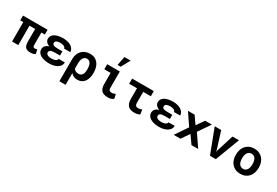

<svg xmlns="http://www.w3.org/2000/svg" viewBox="81 -2119 5238 3632"><g transform="rotate(30 2700.5 -303.0)"><path d="M585 -423.8H509.8V-157.2Q509.8 -138.2 512.5 -127Q515.1 -115.7 520.8 -110.1Q526.4 -104.5 534.9 -102.8Q543.5 -101.1 555.2 -101.1Q570.3 -101.1 580.1 -104.2Q589.8 -107.4 599.6 -112.3L621.6 -19.5Q591.3 -0.5 566.2 4.4Q541 9.3 516.6 9.3Q480.5 9.3 453.6 1.2Q426.8 -6.8 409.2 -25.6Q391.6 -44.4 382.8 -74.7Q374 -105 374 -149.4V-423.8H250V0H114.3V-423.8H48.8V-528.3H585Z M919.9 -223.6Q858.4 -223.6 829.3 -208.7Q800.3 -193.8 800.3 -158.2Q800.3 -145.5 807.1 -133.8Q814 -122.1 828.4 -113Q842.8 -104 865.5 -98.4Q888.2 -92.8 919.9 -92.8Q948.7 -92.8 971.4 -97.9Q994.1 -103 1009.5 -111.8Q1024.9 -120.6 1033 -132.1Q1041 -143.6 1041 -156.2H1176.3Q1176.3 -112.8 1154.5 -81.5Q1132.8 -50.3 1097.4 -30Q1062 -9.8 1017.3 0Q972.7 9.8 926.8 9.8Q868.7 9.8 820.3 -1Q772 -11.7 737.3 -32.2Q702.6 -52.7 683.6 -82.3Q664.6 -111.8 664.6 -149.4Q664.6 -194.3 691.2 -225.3Q717.8 -256.3 770.5 -272Q724.1 -289.6 699 -319.1Q673.8 -348.6 673.8 -383.8Q673.8 -421.4 691.4 -450.2Q709 -479 741.9 -498.3Q774.9 -517.6 821.5 -527.6Q868.2 -537.6 926.8 -537.6Q976.1 -537.6 1020 -526.6Q1064 -515.6 1096.9 -494.9Q1129.9 -474.1 1148.9 -444.1Q1168 -414.1 1168 -376.5H1032.2Q1032.2 -390.1 1023.7 -400.9Q1015.1 -411.6 1000 -419.2Q984.9 -426.8 964.6 -430.7Q944.3 -434.6 920.4 -434.6Q888.2 -434.6 866.9 -429.2Q845.7 -423.8 833 -415.3Q820.3 -406.7 815.2 -395.8Q810.1 -384.8 810.1 -373.5Q810.1 -360.4 815.7 -349.9Q821.3 -339.4 834.2 -331.5Q847.2 -323.7 868.2 -319.6Q889.2 -315.4 919.9 -315.4H1032.2V-223.6Z M1746.6 -249.5Q1746.6 -192.4 1733.4 -144.8Q1720.2 -97.2 1694.3 -62.7Q1668.5 -28.3 1630.4 -9Q1592.3 10.3 1542.5 10.3Q1495.6 10.3 1460.7 -6.1Q1425.8 -22.5 1400.9 -52.7V203.1H1265.1V-281.2Q1265.1 -338.4 1282.7 -385.7Q1300.3 -433.1 1332.8 -466.8Q1365.2 -500.5 1410.9 -519.3Q1456.5 -538.1 1513.2 -538.1Q1570.8 -538.1 1614.5 -517.6Q1658.2 -497.1 1687.5 -460Q1716.8 -422.9 1731.7 -371.8Q1746.6 -320.8 1746.6 -259.8ZM1610.8 -259.8Q1610.8 -294.4 1605.5 -325Q1600.1 -355.5 1587.6 -378.4Q1575.2 -401.4 1555.4 -414.8Q1535.6 -428.2 1507.3 -428.2Q1479 -428.2 1459 -415.3Q1439 -402.3 1426 -380.6Q1413.1 -358.9 1407 -330.3Q1400.9 -301.8 1400.9 -270.5L1400.4 -270H1400.9V-150.9Q1415.5 -126 1440.9 -112.3Q1466.3 -98.6 1505.9 -98.6Q1534.7 -98.6 1554.7 -110.1Q1574.7 -121.6 1587.2 -141.8Q1599.6 -162.1 1605.2 -189.7Q1610.8 -217.3 1610.8 -249.5Z M1887.7 -528.3H2163.1V-175.8Q2163.1 -149.4 2168.9 -134.8Q2174.8 -120.1 2184.6 -112.8Q2194.3 -105.5 2207.5 -103.8Q2220.7 -102.1 2235.4 -102.1Q2257.3 -102.1 2276.6 -109.4Q2295.9 -116.7 2309.1 -125L2331.1 -26.9Q2315.4 -15.1 2300.3 -7.8Q2285.2 -0.5 2270.3 3.4Q2255.4 7.3 2240.2 8.8Q2225.1 10.3 2209.5 10.3Q2164.6 10.3 2130.4 0.5Q2096.2 -9.3 2073 -31.2Q2049.8 -53.2 2037.8 -88.1Q2025.9 -123 2025.9 -173.3V-417.5H1887.7ZM2102.5 -808.6H2237.8L2131.8 -613.8H2063.5Z M2905.3 -415.5H2738.8V-185.5Q2738.8 -156.2 2744.4 -139.2Q2750 -122.1 2760 -113.5Q2770 -105 2783.4 -102.5Q2796.9 -100.1 2813 -100.1Q2837.9 -100.1 2855.2 -105.7Q2872.6 -111.3 2889.6 -118.7L2905.3 -16.6Q2889.6 -8.3 2875 -3.2Q2860.4 2 2845.7 4.9Q2831.1 7.8 2816.2 9Q2801.3 10.3 2784.7 10.3Q2741.7 10.3 2708 -0.2Q2674.3 -10.7 2650.9 -34.2Q2627.4 -57.6 2615.2 -95.2Q2603 -132.8 2603 -187V-415.5H2432.1V-528.3H2905.3Z M3320.3 -223.6Q3258.8 -223.6 3229.7 -208.7Q3200.7 -193.8 3200.7 -158.2Q3200.7 -145.5 3207.5 -133.8Q3214.4 -122.1 3228.8 -113Q3243.2 -104 3265.9 -98.4Q3288.6 -92.8 3320.3 -92.8Q3349.1 -92.8 3371.8 -97.9Q3394.5 -103 3409.9 -111.8Q3425.3 -120.6 3433.3 -132.1Q3441.4 -143.6 3441.4 -156.2H3576.7Q3576.7 -112.8 3554.9 -81.5Q3533.2 -50.3 3497.8 -30Q3462.4 -9.8 3417.7 0Q3373 9.8 3327.1 9.8Q3269 9.8 3220.7 -1Q3172.4 -11.7 3137.7 -32.2Q3103 -52.7 3084 -82.3Q3064.9 -111.8 3064.9 -149.4Q3064.9 -194.3 3091.6 -225.3Q3118.2 -256.3 3170.9 -272Q3124.5 -289.6 3099.4 -319.1Q3074.2 -348.6 3074.2 -383.8Q3074.2 -421.4 3091.8 -450.2Q3109.4 -479 3142.3 -498.3Q3175.3 -517.6 3221.9 -527.6Q3268.6 -537.6 3327.1 -537.6Q3376.5 -537.6 3420.4 -526.6Q3464.4 -515.6 3497.3 -494.9Q3530.3 -474.1 3549.3 -444.1Q3568.4 -414.1 3568.4 -376.5H3432.6Q3432.6 -390.1 3424.1 -400.9Q3415.5 -411.6 3400.4 -419.2Q3385.3 -426.8 3365 -430.7Q3344.7 -434.6 3320.8 -434.6Q3288.6 -434.6 3267.3 -429.2Q3246.1 -423.8 3233.4 -415.3Q3220.7 -406.7 3215.6 -395.8Q3210.4 -384.8 3210.4 -373.5Q3210.4 -360.4 3216.1 -349.9Q3221.7 -339.4 3234.6 -331.5Q3247.6 -323.7 3268.6 -319.6Q3289.6 -315.4 3320.3 -315.4H3432.6V-223.6Z M3911.1 -363.3 4027.3 -528.3H4173.3L3996.1 -269L4179.7 0H4033.2L3911.6 -172.9L3791 0H3644L3827.6 -269L3650.9 -528.3H3796.9Z M4494.1 -156.7 4501 -118.7 4507.8 -155.3 4624 -528.3H4765.6L4564.9 0H4437.5L4235.8 -528.3H4377.4Z M4851.1 -269Q4851.1 -326.7 4867.7 -375.7Q4884.3 -424.8 4916.3 -460.9Q4948.2 -497.1 4994.4 -517.6Q5040.5 -538.1 5100.1 -538.1Q5159.7 -538.1 5206.1 -517.6Q5252.4 -497.1 5284.4 -460.9Q5316.4 -424.8 5333 -375.7Q5349.6 -326.7 5349.6 -269V-258.8Q5349.6 -200.7 5333 -151.6Q5316.4 -102.5 5284.7 -66.4Q5252.9 -30.3 5206.5 -10Q5160.2 10.3 5101.1 10.3Q5041.5 10.3 4994.9 -10Q4948.2 -30.3 4916.3 -66.4Q4884.3 -102.5 4867.7 -151.6Q4851.1 -200.7 4851.1 -258.8ZM4986.8 -258.8Q4986.8 -225.6 4993.2 -196.5Q4999.5 -167.5 5013.2 -145.8Q5026.9 -124 5048.6 -111.3Q5070.3 -98.6 5101.1 -98.6Q5130.9 -98.6 5152.3 -111.3Q5173.8 -124 5187.3 -145.8Q5200.7 -167.5 5207 -196.5Q5213.4 -225.6 5213.4 -258.8V-269Q5213.4 -301.3 5207 -330.1Q5200.7 -358.9 5187.3 -380.9Q5173.8 -402.8 5152.3 -415.5Q5130.9 -428.2 5100.1 -428.2Q5069.8 -428.2 5048.3 -415.5Q5026.9 -402.8 5013.2 -380.9Q4999.5 -358.9 4993.2 -330.1Q4986.8 -301.3 4986.8 -269Z"/></g></svg>

Font: Roboto Mono
Style: Bold
Weight: 700
Designer: Google
Version: Version 2.000985; 2015; ttfautohint (v1.3)